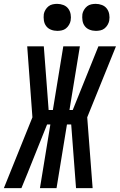

<svg xmlns="http://www.w3.org/2000/svg" viewBox="-56 -975 621 995"><path d="M424 0H338L313 -330H291L237 0H151L205 -330H188L87 -78L55 0H-36L112 -367L85 -735H171L187 -525L196 -405H218L272 -735H358L304 -405H321L454 -735H545L396 -367ZM441 -815Q424 -815 408.5 -821Q393 -827 383.5 -839.5Q374 -852 371.5 -868.5Q369 -885 371 -902Q373 -913 379.5 -924Q386 -935 395.5 -942.5Q405 -950 417 -952.5Q429 -955 440 -955Q457 -955 472.5 -949Q488 -943 497.5 -930.5Q507 -918 510 -901.5Q513 -885 510 -868Q508 -857 501.5 -846Q495 -835 485.5 -827.5Q476 -820 464 -817.5Q452 -815 441 -815ZM241 -815Q224 -815 208.5 -821Q193 -827 183.5 -839.5Q174 -852 171.5 -868.5Q169 -885 171 -902Q173 -913 179.5 -924Q186 -935 195.5 -942.5Q205 -950 217 -952.5Q229 -955 240 -955Q257 -955 272.5 -949Q288 -943 297.5 -930.5Q307 -918 310 -901.5Q313 -885 310 -868Q308 -857 301.5 -846Q295 -835 285.5 -827.5Q276 -820 264 -817.5Q252 -815 241 -815Z"/></svg>

Font: Iosevka Term Curly Semibold
Style: Italic
Weight: 600
Italic angle: -9°
Designer: Belleve Invis
Foundry: Belleve Invis
Version: Version 32.3.0